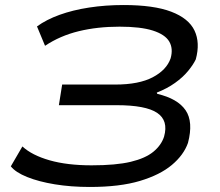

<svg xmlns="http://www.w3.org/2000/svg" viewBox="-20 -734 873 763"><path d="M337 9Q262 9 198 -1.5Q134 -12 88 -30.5Q42 -49 23 -73L69 -152Q107 -117 177 -97Q247 -77 344 -77Q441 -77 499.5 -91Q558 -105 589.5 -131Q621 -157 632 -191Q650 -255 604.5 -285.5Q559 -316 443 -316H214L227 -398H438Q532 -398 587 -427Q642 -456 658 -502Q669 -541 652.5 -569Q636 -597 587.5 -612.5Q539 -628 455 -628Q367 -628 293 -610Q219 -592 159 -552L127 -629Q164 -656 216.5 -675Q269 -694 334 -704Q399 -714 471 -714Q591 -714 660.5 -687.5Q730 -661 753 -612.5Q776 -564 758 -498Q748 -477 727.5 -452Q707 -427 675.5 -404.5Q644 -382 603 -366L605 -361Q686 -342 717.5 -296Q749 -250 727 -166Q710 -118 663 -78.5Q616 -39 536 -15Q456 9 337 9Z"/></svg>

Font: Nunito Sans 7pt Expanded
Style: Italic
Weight: 400
Width: 7
Italic angle: -9°
Designer: Vernon Adams
Foundry: Vernon Adams
Version: Version 3.101;gftools[0.9.27]